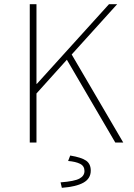

<svg xmlns="http://www.w3.org/2000/svg" viewBox="-20 -680 640 916"><path d="M122 0V-660H154V-280H156L500 -660H539L322 -420L568 0H530L299 -395L154 -234V0ZM275 216 269 190Q335 185 359 172Q383 159 383 136Q383 112 362 101.5Q341 91 305 88L315 62Q369 71 391 86.5Q413 102 413 134Q413 172 378 191.5Q343 211 275 216Z"/></svg>

Font: Source Code Pro ExtraLight
Style: Regular
Weight: 200
Monospace: yes
Designer: Paul D. Hunt, Teo Tuominen
Foundry: Adobe Systems Incorporated
Version: Version 2.030;PS 1.000;hotconv 16.6.51;makeotf.lib2.5.65220